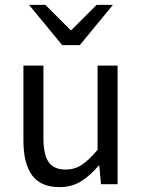

<svg xmlns="http://www.w3.org/2000/svg" viewBox="-20 -755 584 787"><path d="M224 12Q147 12 111.5 -36.5Q76 -85 76 -178V-486H158V-189Q158 -121 179.5 -90.5Q201 -60 249 -60Q286 -60 315.5 -79.5Q345 -99 380 -141V-486H462V0H394L387 -76H384Q351 -36 312.5 -12Q274 12 224 12ZM235 -570 99 -735H166L269 -632H273L376 -735H443L307 -570Z"/></svg>

Font: Source Sans 3 ExtraLight
Style: Regular
Weight: 400
Version: Version 3.052;hotconv 1.1.0;makeotfexe 2.6.0